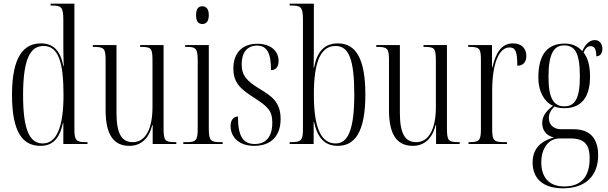

<svg xmlns="http://www.w3.org/2000/svg" viewBox="-20 -780 3294 1040"><path d="M199 10C266 10 303 -30 321 -114H323V0H454V-10H445C394 -10 383 -19 383 -79V-760H254V-750H260C311 -750 323 -744 323 -671V-554C323 -518 323 -483 325 -422H323C307 -506 269 -545 201 -545C108 -545 45 -472 45 -267C45 -63 103 10 199 10ZM212 -3C142 -3 105 -72 105 -265C105 -465 146 -531 216 -531C297 -531 324 -441 324 -265C324 -91 286 -3 212 -3Z M681 10C745 10 787 -31 805 -103H807V0H935V-10H932C873 -10 866 -17 866 -87V-536H739V-526H741C803 -526 806 -518 806 -442V-200C806 -87 771 -10 699 -10C638 -10 611 -58 611 -169V-536H483V-526H486C544 -526 552 -518 552 -454V-184C552 -45 599 10 681 10Z M1076 -650C1095 -650 1111 -662 1111 -698C1111 -734 1095 -746 1076 -746C1056 -746 1042 -734 1042 -698C1042 -662 1056 -650 1076 -650ZM973 0H1186V-10H1174C1121 -10 1111 -18 1111 -85V-536H983V-526H992C1042 -526 1051 -516 1051 -450V-85C1051 -18 1042 -10 988 -10H973Z M1357 10C1450 10 1500 -45 1500 -136C1500 -229 1448 -261 1389 -297C1320 -339 1289 -368 1289 -432C1289 -494 1318 -533 1372 -533C1426 -533 1448 -493 1448 -400C1474 -400 1489 -418 1489 -450C1489 -503 1447 -543 1374 -543C1293 -543 1244 -494 1244 -409C1244 -325 1291 -293 1362 -247C1431 -202 1455 -179 1455 -116C1455 -37 1419 0 1360 0C1294 0 1269 -46 1269 -149C1248 -149 1229 -133 1229 -97C1229 -47 1264 10 1357 10Z M1810 10C1899 10 1959 -60 1959 -267C1959 -464 1907 -545 1810 -545C1738 -545 1697 -501 1681 -413H1679C1680 -482 1680 -531 1680 -568V-760H1549V-750H1556C1608 -750 1621 -744 1621 -675V-80C1621 -20 1611 -10 1557 -10H1549V0H1679V-119H1681C1700 -34 1738 10 1810 10ZM1798 -3C1722 -3 1680 -81 1680 -267C1680 -453 1720 -531 1798 -531C1870 -531 1899 -457 1899 -268C1899 -70 1862 -3 1798 -3Z M2216 10C2280 10 2322 -31 2340 -103H2342V0H2470V-10H2467C2408 -10 2401 -17 2401 -87V-536H2274V-526H2276C2338 -526 2341 -518 2341 -442V-200C2341 -87 2306 -10 2234 -10C2173 -10 2146 -58 2146 -169V-536H2018V-526H2021C2079 -526 2087 -518 2087 -454V-184C2087 -45 2134 10 2216 10Z M2518 0H2726V-10H2715C2654 -10 2646 -18 2646 -83V-288C2646 -438 2683 -523 2740 -523C2773 -523 2782 -498 2782 -424C2814 -424 2831 -444 2831 -477C2831 -516 2807 -545 2759 -545C2693 -545 2665 -489 2647 -415H2645V-536H2516V-526H2519C2578 -526 2585 -519 2585 -453V-83C2585 -18 2577 -10 2519 -10H2518Z M3030 240C3154 240 3220 170 3220 61C3220 -23 3182 -80 3087 -80H3020C2980 -80 2953 -103 2953 -141C2953 -162 2961 -181 2983 -203C3000 -196 3021 -194 3038 -194C3132 -194 3176 -258 3176 -364C3176 -428 3163 -467 3141 -496C3151 -519 3163 -530 3179 -530C3201 -530 3210 -512 3210 -475C3230 -475 3243 -491 3243 -516C3243 -540 3229 -563 3202 -563C3167 -563 3146 -530 3134 -503C3110 -530 3078 -544 3040 -544C2946 -544 2896 -487 2896 -359C2896 -286 2927 -229 2975 -207C2933 -175 2917 -146 2917 -114C2917 -79 2934 -47 2980 -35C2904 -15 2865 30 2865 100C2865 190 2924 240 3030 240ZM3037 -204C2978 -204 2951 -249 2951 -364C2951 -492 2982 -534 3035 -534C3093 -534 3121 -497 3121 -365C3121 -248 3095 -204 3037 -204ZM3036 230C2959 230 2912 186 2912 99C2912 22 2953 -30 3010 -30H3072C3151 -30 3174 10 3174 77C3174 172 3133 230 3036 230Z"/></svg>

Font: Noto Serif Display ExtraCondensed Light
Style: Regular
Weight: 300
Width: 2
Designer: Monotype Design Team
Foundry: Monotype Imaging Inc.
Version: Version 2.009